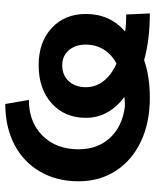

<svg xmlns="http://www.w3.org/2000/svg" viewBox="48 -608 573 708"><g transform="rotate(-90 334.0 -253.5)"><path d="M20 -250Q20 -330 55.5 -391.5Q91 -453 155.5 -486.5Q220 -520 305 -520L320 -433Q238 -433 188 -382.5Q138 -332 138 -250Q138 -179 180.5 -133.5Q223 -88 296 -79H306Q317 -79 331 -81Q294 -108 274 -144Q254 -180 254 -223Q254 -301 307.5 -349Q361 -397 448 -397Q533 -397 585 -349Q637 -301 637 -223Q637 -134 572 -78Q599 -74 635 -74L639 13Q542 13 467 -8Q406 13 328 13Q236 13 166.5 -20Q97 -53 58.5 -112.5Q20 -172 20 -250ZM454 -110Q487 -127 505.5 -156.5Q524 -186 524 -223Q524 -262 503 -286Q482 -310 448 -310Q411 -310 389 -286Q367 -262 367 -223Q367 -186 390 -157Q413 -128 454 -110Z"/></g></svg>

Font: Non Bureau Medium
Style: Regular
Weight: 500
Designer: Jona Saucedo
Foundry: Non Foundry
Version: Version 1.000; ttfautohint (v1.8.4)